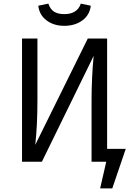

<svg xmlns="http://www.w3.org/2000/svg" viewBox="-20 -903 722 1072"><path d="M338.9 -758.8Q280.3 -758.8 240 -789.1Q199.7 -819.3 193.8 -871.1L250 -882.8Q260.3 -851.6 281.7 -837.9Q303.2 -824.2 338.9 -824.2Q411.6 -824.2 431.2 -882.8L486.8 -871.1Q481 -819.3 439.9 -789.1Q398.9 -758.8 338.9 -758.8ZM578.1 -71.8H682.1L606.9 148.9H539.1L573.2 0H491.2V-342.8Q491.2 -466.8 502.9 -590.8L213.9 0H103V-688H189V-345.2Q189 -199.7 176.8 -94.2L470.2 -688H578.1Z"/></svg>

Font: Fira Sans Book
Style: Regular
Weight: 350
Designer: Carrois Corporate & Edenspiekermann AG
Foundry: Carrois Corporate GbR & Edenspiekermann AG
Version: Version 4.203;PS 004.203;hotconv 1.0.88;makeotf.lib2.5.64775